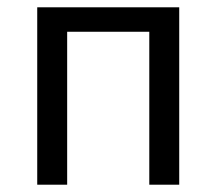

<svg xmlns="http://www.w3.org/2000/svg" viewBox="-20 -506 593 526"><path d="M82 0V-486H471V0H389V-419H164V0Z"/></svg>

Font: Processing Sans Pro
Style: Regular
Weight: 400
Designer: Paul D. Hunt
Foundry: Adobe Systems Incorporated
Version: Version 2.020;PS 2.000;hotconv 1.0.86;makeotf.lib2.5.63406